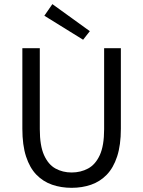

<svg xmlns="http://www.w3.org/2000/svg" viewBox="-20 -887 685 919"><path d="M322.8 12Q272.5 12 229.4 -2.9Q186.3 -17.9 154.4 -50.6Q122.5 -83.4 104.7 -137.9Q87 -192.4 87 -271V-656.3H170.5V-268.7Q170.5 -189.9 190.8 -144.6Q211.1 -99.4 245.5 -80.4Q280 -61.4 322.8 -61.4Q366.3 -61.4 401.6 -80.4Q436.9 -99.4 457.7 -144.6Q478.4 -189.9 478.4 -268.7V-656.3H558.5V-271Q558.5 -192.4 540.6 -137.9Q522.7 -83.4 490.8 -50.6Q459 -17.9 416.1 -2.9Q373.1 12 322.8 12ZM377.8 -696.8 192.3 -811.7 230.7 -867.3 410 -737.8Z"/></svg>

Font: Source Sans 3 Variable
Style: Regular
Weight: 200
Designer: Paul D. Hunt
Foundry: Adobe Systems Incorporated
Version: Version 3.026